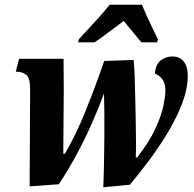

<svg xmlns="http://www.w3.org/2000/svg" viewBox="-20 -786 826 816"><path d="M419 10Q421 -36 422 -92Q423 -148 423.5 -204.5Q424 -261 423.5 -309.5Q423 -358 422 -389Q401 -331 371.5 -264Q342 -197 306 -130Q270 -63 230 -3L106 6L108 -408Q108 -454 92 -467.5Q76 -481 53 -481H47L61 -536H250Q251 -468 251 -406.5Q251 -345 250 -279.5Q249 -214 249 -133H256Q302 -211 343.5 -314Q385 -417 423 -527L548 -531Q551 -501 552.5 -456.5Q554 -412 555 -361.5Q556 -311 557 -262.5Q558 -214 558 -175.5Q558 -137 557 -117H563Q616 -185 641.5 -241.5Q667 -298 675 -339Q683 -380 683 -402Q683 -434 668 -451.5Q653 -469 638 -473Q642 -514 664 -530Q686 -546 712 -546Q744 -546 761 -524.5Q778 -503 778 -464Q778 -411 756 -351.5Q734 -292 698 -231Q662 -170 619 -111.5Q576 -53 532 -1ZM315 -619Q332 -638 356 -663.5Q380 -689 404 -716Q428 -743 446 -766H583Q591 -746 603.5 -718.5Q616 -691 629 -664.5Q642 -638 651 -619L648 -606H581Q567 -623 544 -650.5Q521 -678 506 -697Q473 -673 441.5 -649Q410 -625 382 -606H312Z"/></svg>

Font: Noto Serif Condensed ExtraBold
Style: Italic
Weight: 800
Width: 3
Italic angle: -12°
Designer: Monotype Design Team
Foundry: Monotype Imaging Inc.
Version: Version 2.014; ttfautohint (v1.8.4.7-5d5b)